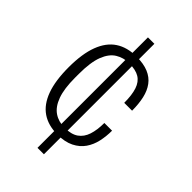

<svg xmlns="http://www.w3.org/2000/svg" viewBox="-230 -812 950 950"><g transform="rotate(45 245.0 -337.5)"><path d="M222 49V-724H267V49ZM245 -67Q181 -67 137.5 -96.5Q94 -126 71.5 -187Q49 -248 49 -342Q49 -436 72 -497Q95 -558 139.5 -587.5Q184 -617 249 -617Q299 -617 332.5 -603Q366 -589 386 -562Q406 -535 414.5 -497Q423 -459 423 -412H368Q368 -467 356.5 -501.5Q345 -536 319 -552Q293 -568 247 -568Q208 -568 176 -548.5Q144 -529 126 -482.5Q108 -436 108 -354V-328Q108 -251 125 -204.5Q142 -158 173 -137Q204 -116 246 -116Q293 -116 319.5 -134.5Q346 -153 357.5 -188Q369 -223 369 -272H423Q423 -233 415 -196.5Q407 -160 387 -131Q367 -102 332 -84.5Q297 -67 245 -67Z"/></g></svg>

Font: Archivo SemiCondensed ExtraLight
Style: Regular
Weight: 250
Width: 4
Designer: Hector Gatti
Foundry: Omnibus-Type
Version: Version 2.001